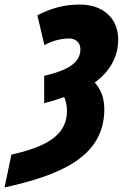

<svg xmlns="http://www.w3.org/2000/svg" viewBox="-97 -583 540 843"><path d="M-77 240C157 188 361 111 361 -103C361 -161 341 -195 319 -221C385 -268 422 -334 422 -409C422 -505 353 -563 254 -563C180 -563 125 -545 67 -516L98 -385C130 -402 166 -414 207 -414C233 -414 256 -398 256 -367C256 -297 179 -270 97 -250V-130C129 -138 157 -147 185 -157C191 -142 197 -124 197 -95C197 17 94 64 -47 96Z"/></svg>

Font: Noto Sans UI Condensed Black
Style: Italic
Weight: 900
Width: 3
Italic angle: -192°
Designer: Monotype Design Team
Foundry: Monotype Imaging Inc.
Version: Version 1.901